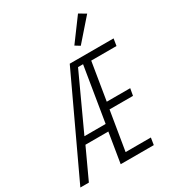

<svg xmlns="http://www.w3.org/2000/svg" viewBox="-238 -1066 1081 1191"><g transform="rotate(-30 302.5 -471.0)"><path d="M306 -214H142L43 0H-18L309 -698H623L615 -648H434L390 -379H558L549 -329H381L335 -50H516L508 0H271ZM343 -654 163 -263H315L379 -654ZM424 -760 390 -781 509 -942 558 -913Z"/></g></svg>

Font: IBM Plex Mono Light
Style: Italic
Weight: 300
Italic angle: -9°
Monospace: yes
Designer: Mike Abbink, Paul van der Laan, Pieter van Rosmalen
Foundry: Bold Monday
Version: Version 2.3